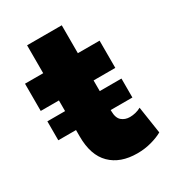

<svg xmlns="http://www.w3.org/2000/svg" viewBox="-165 -761 796 873"><g transform="rotate(-30 233.0 -324.0)"><path d="M300 15Q211 15 160.8 -34.8Q110.5 -84.5 110.5 -182.5V-661.5H292.5V-515H406.5V-372H292.5V-212Q292.5 -175 310 -160Q327.5 -145 353 -145Q368 -145 383.2 -148.8Q398.5 -152.5 411.5 -160L433 -18Q409.5 -4.5 374.5 5.2Q339.5 15 300 15ZM15 -372V-515H126V-372ZM17.5 -216.5V-316H406.5V-216.5Z"/></g></svg>

Font: Geologica Cursive ExtraBold
Style: Regular
Weight: 800
Designer: Sindre Bremnes, Frode Helland
Foundry: Monokrom Skriftforlag AS
Version: Version 1.010;gftools[0.9.28]